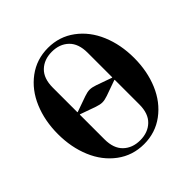

<svg xmlns="http://www.w3.org/2000/svg" viewBox="-192 -860 1026 1026"><g transform="rotate(-45 321.5 -347.0)"><path d="M67.9 -164.6Q33.2 -247.1 33.2 -347.2Q33.2 -447.3 67.9 -529.8Q102.5 -612.3 168.9 -661.6Q235.4 -710.9 321.3 -710.9Q407.2 -710.9 473.6 -661.6Q540 -612.3 574.7 -529.8Q609.4 -447.3 609.4 -347.2Q609.4 -247.1 574.7 -164.6Q540 -82 473.6 -32.7Q407.2 16.6 321.3 16.6Q235.4 16.6 168.9 -32.7Q102.5 -82 67.9 -164.6ZM189.5 -151.4Q189.5 -83 226.1 -47.9Q262.7 -12.7 321.3 -12.7Q379.9 -12.7 416.5 -47.9Q453.1 -83 453.1 -151.4V-336.9L451.7 -338.9L362.3 -307.1Q338.4 -298.8 321.3 -298.8Q304.2 -298.8 280.3 -307.1L190.9 -338.9L189.5 -336.9ZM189.5 -357.4 190.9 -355.5 280.3 -387.2Q304.2 -395.5 321.3 -395.5Q338.4 -395.5 362.3 -387.2L451.7 -355.5L453.1 -357.4V-542.5Q453.1 -611.3 416.5 -646.5Q379.9 -681.6 321.3 -681.6Q262.7 -681.6 226.1 -646.5Q189.5 -611.3 189.5 -542.5Z"/></g></svg>

Font: Monomachus
Style: Medium
Weight: 500
Designer: Alexey Kryukov
Version: Version 1.0